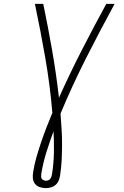

<svg xmlns="http://www.w3.org/2000/svg" viewBox="-20 -755 640 990"><path d="M217 215Q201 215 185.5 210Q170 205 160.5 193Q151 181 149.5 165Q148 149 151 132Q157 93 168 55Q179 17 192 -21.5Q205 -60 219.5 -97.5Q234 -135 250 -173Q238 -316 213.5 -456.5Q189 -597 160 -735H203Q228 -615 249 -494.5Q270 -374 284 -251Q339 -374 401 -495Q463 -616 528 -735H571Q495 -596 423.5 -454.5Q352 -313 292 -169Q295 -130 297.5 -90.5Q300 -51 300 -11Q300 29 298 69Q296 109 290 149Q288 162 283 175Q278 188 267.5 197.5Q257 207 243.5 211Q230 215 217 215ZM217 177Q223 177 229 174.5Q235 172 239 167Q243 162 245 156Q247 150 248 144Q257 88 258 32.5Q259 -23 256 -78Q236 -24 219 30.5Q202 85 193 140Q192 147 192 154Q192 161 195 166Q198 171 204.5 174Q211 177 217 177Z"/></svg>

Font: Iosevka Etoile XLtObl
Style: Regular
Weight: 200
Italic angle: -9°
Designer: Belleve Invis
Foundry: Belleve Invis
Version: Version 15.5.2; ttfautohint (v1.8.4)